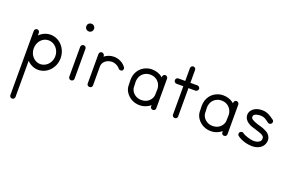

<svg xmlns="http://www.w3.org/2000/svg" viewBox="-79 -667 1831 1193"><g transform="rotate(20 836.5 -71.0)"><path d="M51 -226C42 -226 35 -218 35 -208V214C35 221 38 226 43 230C46 231 49 232 52 232C55 232 58 231 60 230C66 226 69 221 69 214V-24C88 -4 114 9 143 9C202 9 250 -43 250 -106V-107C250 -171 202 -223 143 -223C114 -223 88 -211 69 -191V-208C69 -213 67 -218 64 -221C61 -224 56 -226 52 -226ZM142 -186H143C182 -186 215 -151 215 -107C215 -64 182 -29 143 -29C104 -29 72 -64 72 -107C72 -151 103 -186 142 -186Z M357 -232C348 -232 340 -224 340 -215V-17C340 -11 344 -5 349 -2C352 -1 355 0 358 0C361 0 364 -1 366 -2C372 -5 375 -11 375 -17V-215C375 -219 373 -224 370 -227C366 -230 362 -232 357 -232ZM383 -349C383 -363 372 -374 358 -374C343 -374 332 -363 332 -349C332 -334 343 -323 358 -323C372 -323 383 -334 383 -349Z M479 -229C469 -229 462 -221 462 -211V-17C462 -11 465 -5 471 -2C474 -1 477 0 479 0C482 0 485 -1 488 -2C494 -5 497 -11 497 -17V-143C497 -172 525 -195 559 -195C580 -195 602 -183 612 -169C615 -165 620 -163 626 -163C629 -163 633 -164 636 -166C640 -169 642 -174 642 -180C642 -183 641 -186 639 -189C622 -213 592 -229 559 -229C535 -229 513 -220 497 -207V-211C497 -216 495 -220 492 -223C488 -227 484 -229 479 -229Z M807 -236C775 -236 743 -220 724 -194C710 -175 704 -152 704 -129C704 -117 705 -104 705 -92C705 -58 730 -26 761 -11C777 -3 795 0 812 0C837 0 862 -10 881 -26C881 -20 880 -12 885 -7C888 -3 893 -1 898 -1C903 -1 908 -3 912 -8C915 -11 915 -16 915 -21V-214C915 -223 906 -231 898 -231C896 -231 895 -231 893 -230C885 -228 881 -219 881 -211C881 -207 876 -214 875 -215C856 -229 832 -236 808 -236ZM807 -202C822 -202 837 -199 849 -191C869 -178 881 -155 881 -131C881 -120 880 -108 880 -96C880 -71 861 -48 838 -39C829 -36 820 -34 810 -34C806 -34 801 -35 797 -35C772 -39 750 -56 742 -80C739 -89 739 -100 739 -110C739 -123 738 -122 738 -128C738 -137 739 -145 742 -154C749 -178 771 -197 797 -201C800 -201 804 -202 807 -202Z M1043 -341C1034 -341 1026 -333 1026 -323V-239H981C975 -239 969 -236 966 -230C964 -228 964 -225 964 -222C964 -219 964 -216 966 -213C969 -208 975 -204 981 -204H1026V-17C1026 -11 1029 -5 1035 -2C1037 -1 1040 0 1043 0C1046 0 1049 -1 1052 -2C1057 -5 1060 -11 1060 -17V-204H1106C1112 -204 1118 -208 1121 -213C1123 -216 1124 -219 1124 -222C1124 -225 1123 -228 1121 -230C1118 -236 1112 -239 1106 -239H1060V-323C1060 -328 1059 -333 1055 -336C1052 -339 1048 -341 1043 -341Z M1278 -236C1246 -236 1214 -220 1195 -194C1181 -175 1175 -152 1175 -129C1175 -117 1176 -104 1176 -92C1176 -58 1201 -26 1232 -11C1248 -3 1266 0 1283 0C1308 0 1333 -10 1352 -26C1352 -20 1351 -12 1356 -7C1359 -3 1364 -1 1369 -1C1374 -1 1379 -3 1383 -8C1386 -11 1386 -16 1386 -21V-214C1386 -223 1377 -231 1369 -231C1367 -231 1366 -231 1364 -230C1356 -228 1352 -219 1352 -211C1352 -207 1347 -214 1346 -215C1327 -229 1303 -236 1279 -236ZM1278 -202C1293 -202 1308 -199 1320 -191C1340 -178 1352 -155 1352 -131C1352 -120 1351 -108 1351 -96C1351 -71 1332 -48 1309 -39C1300 -36 1291 -34 1281 -34C1277 -34 1272 -35 1268 -35C1243 -39 1221 -56 1213 -80C1210 -89 1210 -100 1210 -110C1210 -123 1209 -122 1209 -128C1209 -137 1210 -145 1213 -154C1220 -178 1242 -197 1268 -201C1271 -201 1275 -202 1278 -202Z M1539 -232C1522 -232 1504 -229 1489 -220C1473 -211 1460 -194 1460 -173C1460 -152 1473 -135 1488 -126C1502 -116 1519 -111 1534 -107C1549 -102 1567 -97 1581 -91C1588 -87 1593 -84 1596 -80C1599 -76 1600 -73 1600 -68C1600 -54 1596 -48 1587 -43C1579 -37 1565 -34 1554 -34C1531 -34 1490 -47 1477 -58C1472 -62 1466 -63 1460 -60C1457 -59 1449 -55 1449 -44C1449 -39 1451 -34 1456 -31C1481 -11 1522 0 1554 0C1570 0 1589 -3 1606 -14C1622 -24 1635 -44 1635 -68C1635 -82 1629 -93 1622 -102C1615 -111 1605 -117 1596 -121C1577 -131 1557 -135 1544 -139C1529 -144 1515 -149 1506 -155C1497 -160 1494 -164 1494 -173C1494 -182 1497 -185 1505 -190C1513 -194 1527 -197 1539 -197C1564 -197 1573 -189 1598 -171C1601 -169 1604 -168 1608 -168C1613 -168 1618 -171 1622 -175C1624 -178 1625 -182 1625 -185C1625 -191 1623 -196 1618 -199C1593 -217 1572 -232 1539 -232Z"/></g></svg>

Font: LetsTrace
Style: basic
Weight: 500
Version: Version 002.000